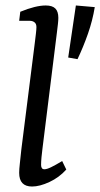

<svg xmlns="http://www.w3.org/2000/svg" viewBox="-20 -674 366 701"><path d="M97 7Q50 7 50 -43Q50 -56 52.5 -77.5Q55 -99 58 -129L107 -517Q109 -533 111 -550Q113 -567 113 -575Q113 -587 106 -592.5Q99 -598 89 -598H50L54 -631Q110 -654 147 -654Q171 -654 182 -643Q193 -632 193 -609Q193 -600 191.5 -586.5Q190 -573 188 -557L135 -131Q133 -117 131.5 -100Q130 -83 130 -72Q130 -56 142 -56Q151 -56 166.5 -63.5Q182 -71 207 -86L222 -55Q196 -26 160.5 -9.5Q125 7 97 7ZM229 -464 257 -654 326 -648Q318 -599 301 -550.5Q284 -502 263 -458Z"/></svg>

Font: Yrsa
Style: Italic
Weight: 400
Italic angle: -7.10001°
Designer: Anna Giedrys (Yrsa+Rasa design), David Brezina (Yrsa art-direction, Rasa art-direction, design)
Foundry: Rosetta Type Foundry
Version: Version 2.004